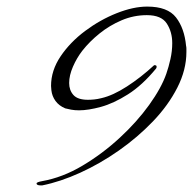

<svg xmlns="http://www.w3.org/2000/svg" viewBox="-20 -486 586 583"><path d="M104 77Q91 77 91 71Q91 67 108 64Q170 53 230.5 17Q291 -19 343.5 -67.5Q396 -116 433 -167.5Q470 -219 485 -262Q492 -282 497.5 -306.5Q503 -331 503 -355Q503 -389 486.5 -414.5Q470 -440 426 -440Q386 -440 349.5 -424.5Q313 -409 282.5 -384.5Q252 -360 230 -332Q213 -310 201.5 -283.5Q190 -257 190 -234Q190 -212 203 -197.5Q216 -183 247 -183Q256 -183 266 -184Q276 -185 288 -188Q323 -196 365.5 -223.5Q408 -251 448 -288H450Q455 -288 455.5 -284.5Q456 -281 454 -278Q412 -227 368.5 -199.5Q325 -172 286.5 -161.5Q248 -151 220 -151Q207 -151 196 -153Q185 -155 178 -157Q159 -165 148.5 -179.5Q138 -194 136 -212Q136 -215 135.5 -218.5Q135 -222 135 -225Q135 -272 164 -315Q193 -358 238.5 -392Q284 -426 334.5 -446Q385 -466 427 -466Q489 -466 514.5 -433Q540 -400 545 -347Q546 -343 546 -338Q546 -333 546 -328Q546 -274 518.5 -220Q491 -166 444.5 -117.5Q398 -69 341 -29Q284 11 223.5 38.5Q163 66 108 77Z"/></svg>

Font: WindSong
Style: Regular
Weight: 400
Designer: Robert E. Leuschke
Foundry: Robert E. Leuschke
Version: Version 1.010; ttfautohint (v1.8.3)